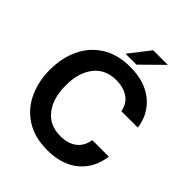

<svg xmlns="http://www.w3.org/2000/svg" viewBox="-262 -1121 1291 1291"><g transform="rotate(45 383.5 -475.5)"><path d="M39 -382Q39 -491 80 -580.5Q121 -670 204 -723.5Q287 -777 409 -777Q547 -777 632 -708Q717 -639 733 -524H576Q566 -584 520 -616Q474 -648 405 -648Q302 -648 245.5 -575.5Q189 -503 189 -382Q189 -260 245.5 -187.5Q302 -115 405 -115Q475 -115 520 -148.5Q565 -182 576 -248H733Q717 -127 632.5 -56.5Q548 14 409 14Q287 14 204 -39.5Q121 -93 80 -183Q39 -273 39 -382ZM427 -817H323L438 -965H577Z"/></g></svg>

Font: Open Sauce Sans
Style: Bold
Weight: 700
Designer: Alfredo Marco Pradil
Foundry: Creative Sauce Fz LLC
Version: Version 1.477